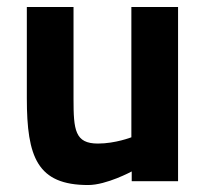

<svg xmlns="http://www.w3.org/2000/svg" viewBox="-20 -520 593 551"><path d="M357 -126C357 -126 311 -108 261 -108C195 -108 191 -147 191 -236V-500H57V-238C57 -69 87 11 233 11C286 11 358 -28 358 -28V0H491V-500H357Z"/></svg>

Font: RazerF5
Style: Bold
Weight: 700
Foundry: Razer Inc.
Version: Version 2